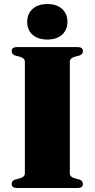

<svg xmlns="http://www.w3.org/2000/svg" viewBox="-20 -934 470 954"><path d="M327 -72.5Q327 -55 351.5 -48L374.5 -42Q392 -36 392 -20Q392 0 366.5 0H64Q38 0 38 -20Q38 -36 56 -42L79 -48Q103.5 -55 103.5 -72.5V-627.5Q103.5 -645 79 -652L56 -658Q38 -664 38 -680Q38 -700 64 -700H366.5Q392 -700 392 -680Q392 -664 374.5 -658L351.5 -652Q327 -645 327 -627.5ZM215 -737.5Q169 -737.5 142 -761.2Q115 -785 115 -825.5Q115 -865.5 142.2 -889.8Q169.5 -914 215 -914Q261.5 -914 288.2 -890Q315 -866 315 -825.5Q315 -785.5 288.2 -761.5Q261.5 -737.5 215 -737.5Z"/></svg>

Font: Fraunces 72pt Black
Style: Regular
Weight: 900
Version: Version 1.000;[0bf87f6ff]